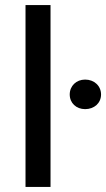

<svg xmlns="http://www.w3.org/2000/svg" viewBox="-20 -740 420 760"><path d="M81 0H180V-720H81ZM317 -308C353 -308 380 -332 380 -366C380 -400 353 -425 317 -425C282 -425 256 -400 256 -366C256 -332 282 -308 317 -308Z"/></svg>

Font: Fixel Display Medium
Style: Regular
Weight: 500
Designer: AlfaBravo + MacPaw
Foundry: Kyrylo Tkachov, Marchela Mozhyna, Serhii Makarenko, Maria Weinstein, Zakhar Kryvoshyya
Version: Version 1.211